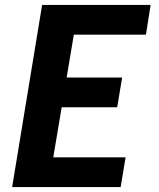

<svg xmlns="http://www.w3.org/2000/svg" viewBox="-20 -755 640 775"><path d="M29 0 150 -735H588L569 -615H278L249 -442H473L453 -322H229L195 -120H487L467 0Z"/></svg>

Font: Iosevka SS04 Hv Ex Obl
Style: Regular
Weight: 900
Width: 7
Italic angle: -9°
Monospace: yes
Designer: Belleve Invis
Foundry: Belleve Invis
Version: Version 19.0.0; ttfautohint (v1.8.4)